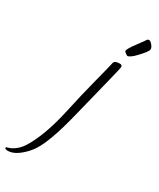

<svg xmlns="http://www.w3.org/2000/svg" viewBox="-439 -667 930 1122"><g transform="rotate(30 26.0 -106.0)"><path d="M152.3 -373.5Q152.3 -366.7 129.4 -274.9L58.6 9.8Q10.7 202.6 -38.1 279.8Q-54.7 305.7 -79.1 329.6Q-132.3 381.3 -177.2 381.3Q-198.2 381.3 -198.2 371.1Q-197.8 367.2 -184.8 364.3Q-171.9 361.3 -156.2 352.1Q-121.6 331.5 -98.6 294.4Q-35.2 192.4 4.9 10.3Q32.7 -117.7 61.5 -228.5Q90.3 -339.4 93.5 -355.7Q96.7 -372.1 99.6 -376.5Q106.9 -387.7 137.7 -387.7Q151.4 -387.2 152.3 -373.5ZM149.9 -448.2Q147.5 -448.7 137.7 -455.6Q126 -463.9 126 -468.8Q126 -481.9 162.4 -530.8Q198.7 -579.6 204.1 -588.9Q207 -592.3 215.3 -592.5Q223.6 -592.8 236.3 -578.1Q252.4 -559.1 248.8 -545.2Q245.1 -531.2 207 -490Q168.9 -448.7 149.9 -448.2Z"/></g></svg>

Font: Kristi
Style: Regular
Weight: 400
Italic angle: -15°
Version: Version 1.004